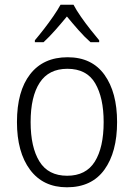

<svg xmlns="http://www.w3.org/2000/svg" viewBox="-20 -785 569 815"><path d="M477 -267Q477 -139 423 -64.5Q369 10 264 10Q163 10 107.5 -64.5Q52 -139 52 -267Q52 -398 108 -470Q164 -542 267 -542Q370 -542 423.5 -467.5Q477 -393 477 -267ZM110 -267Q110 -160 147.5 -99.5Q185 -39 265 -39Q345 -39 382.5 -99Q420 -159 420 -267Q420 -370 384 -431.5Q348 -493 266 -493Q187 -493 148.5 -434Q110 -375 110 -267ZM292 -765Q304 -742 323.5 -714Q343 -686 364 -659.5Q385 -633 401 -614V-606H364Q339 -628 313 -657.5Q287 -687 264 -715Q241 -687 215 -657.5Q189 -628 165 -606H128V-614Q145 -634 166 -661Q187 -688 206 -715.5Q225 -743 237 -765Z"/></svg>

Font: Noto Sans Khmer UI SemiCondensed Light
Style: Regular
Weight: 300
Width: 4
Designer: Danh Hong and the Monotype Design Team
Foundry: Monotype Imaging Inc.
Version: Version 2.002; ttfautohint (v1.8.4.7-5d5b)